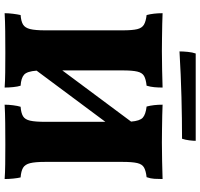

<svg xmlns="http://www.w3.org/2000/svg" viewBox="-38 -824 865 829"><g transform="rotate(90 394.5 -409.5)"><path d="M37 3Q37 -14 39.5 -33.5Q42 -53 45 -66Q72 -68 86 -76.5Q100 -85 105.5 -107Q111 -129 111 -172V-506Q111 -548 106 -569Q101 -590 86.5 -598.5Q72 -607 45 -610Q37 -640 37 -679Q54 -678 83.5 -677.5Q113 -677 145 -676.5Q177 -676 201 -676Q236 -676 282 -677Q328 -678 358 -679Q358 -660 356.5 -643.5Q355 -627 350 -610Q322 -607 308 -599Q294 -591 289 -569.5Q284 -548 284 -506V-246L505 -543Q502 -581 488 -593.5Q474 -606 440 -610Q432 -640 432 -679Q449 -678 479 -677.5Q509 -677 541 -676.5Q573 -676 596 -676Q631 -676 677 -677Q723 -678 753 -679Q753 -660 752 -643.5Q751 -627 745 -610Q718 -607 703.5 -599Q689 -591 684 -569.5Q679 -548 679 -506V-172Q679 -129 684.5 -107Q690 -85 704.5 -76.5Q719 -68 746 -66Q749 -54 751 -34.5Q753 -15 753 3Q728 1 689 0.5Q650 0 604 0Q558 0 511.5 0.5Q465 1 432 3Q432 -14 434.5 -33.5Q437 -53 441 -66Q468 -68 482 -76.5Q496 -85 501 -107Q506 -129 506 -172V-432L285 -135Q288 -94 302.5 -81Q317 -68 350 -66Q354 -54 356 -34.5Q358 -15 358 3Q333 1 293.5 0.5Q254 0 208 0Q162 0 115.5 0.5Q69 1 37 3ZM588 -822Q588 -812 586 -795Q584 -778 579 -763Q495 -763 399 -760.5Q303 -758 202 -752Q202 -768 204 -788Q206 -808 211 -822Z"/></g></svg>

Font: Vollkorn ExtraBold
Style: Regular
Weight: 800
Designer: Friedrich Althausen
Foundry: Friedrich Althausen
Version: Version 5.000; ttfautohint (v1.8.3)